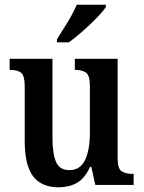

<svg xmlns="http://www.w3.org/2000/svg" viewBox="-20 -786 610 816"><path d="M229 10Q156 10 120.5 -37Q85 -84 85 -187V-420Q85 -464 70 -476.5Q55 -489 24 -489H21V-536H203V-202Q203 -133 218 -98Q233 -63 275 -63Q321 -63 341.5 -106Q362 -149 362 -221V-421Q362 -466 345 -477.5Q328 -489 301 -489H298V-536H480V-112Q480 -68 498 -57.5Q516 -47 542 -47H548V0H385L368 -77H363Q340 -27 306.5 -8.5Q273 10 229 10ZM222 -619Q243 -652 267.5 -692Q292 -732 306 -766H430V-756Q419 -739 392 -711Q365 -683 332.5 -654.5Q300 -626 273 -606H222Z"/></svg>

Font: Noto Serif Condensed SemiBold
Style: Regular
Weight: 600
Width: 3
Designer: Monotype Design Team
Foundry: Monotype Imaging Inc.
Version: Version 2.013